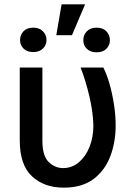

<svg xmlns="http://www.w3.org/2000/svg" viewBox="-20 -858 626 888"><path d="M71.4 -545.5H176.1V-207.4Q176.1 -136.7 205.3 -108.7Q234.4 -80.6 271.3 -80.6Q313.2 -80.6 344.8 -107.4Q376.4 -134.2 394.2 -179Q411.9 -223.7 411.9 -277Q410.5 -339.5 393.5 -412.1Q376.4 -484.7 353 -545.5H458.1Q473.4 -515.6 486.2 -471.4Q498.9 -427.2 506.9 -376.6Q514.9 -326 514.9 -277Q514.9 -200.6 490.1 -135.1Q465.2 -69.6 412.3 -29.8Q359.4 9.9 274.9 9.9Q183.9 9.9 127.7 -42.8Q71.4 -95.5 71.4 -208.8ZM240.4 -695.3 264.9 -838.1H373.6L312.9 -695.3ZM365.4 -671.9Q365.1 -696.4 381.6 -713.2Q398.1 -730.1 426.8 -730.1Q455.3 -730.1 471.8 -713.4Q488.3 -696.7 488.3 -671.9Q488.3 -648.1 471.8 -632.1Q455.3 -616.1 426.8 -616.1Q398.1 -616.1 381.6 -632.3Q365.1 -648.4 365.4 -671.9ZM72.8 -672.9Q72.8 -696.7 88.8 -713.4Q104.8 -730.1 133.5 -730.1Q161.9 -730.1 178.4 -713.4Q195 -696.7 195 -672.9Q195 -649.1 178.4 -633.2Q161.9 -617.2 133.5 -617.2Q105.1 -617.2 89 -633.2Q72.8 -649.1 72.8 -672.9Z"/></svg>

Font: Inter UI Medium
Style: Regular
Weight: 500
Designer: Rasmus Andersson
Foundry: rsms
Version: 3.2;8d6f07862